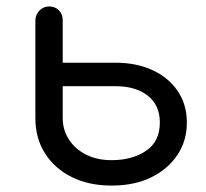

<svg xmlns="http://www.w3.org/2000/svg" viewBox="-20 -567 642 597"><path d="M327 10Q256 10 203 -16.5Q150 -43 120 -90Q90 -137 90 -200V-505Q91 -523 103.5 -535Q116 -547 133 -547Q151 -547 163 -535Q175 -523 175 -504V-372H339Q404 -372 454 -349Q504 -326 532.5 -284Q561 -242 561 -186Q561 -129 531.5 -85Q502 -41 450 -15.5Q398 10 327 10ZM327 -69Q391 -69 434 -98Q477 -127 477 -186Q477 -240 439.5 -269.5Q402 -299 339 -299H175V-200Q175 -163 194.5 -133Q214 -103 248 -86Q282 -69 327 -69Z"/></svg>

Font: Comfortaa Medium
Style: Regular
Weight: 500
Designer: Johan Aakerlund
Foundry: Johan Aakerlund
Version: Version 3.104; ttfautohint (v1.8.1.43-b0c9)